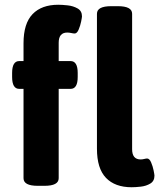

<svg xmlns="http://www.w3.org/2000/svg" viewBox="-20 -780 670 808"><path d="M139 2Q79 2 79 -30V-406H61Q31 -406 31 -456V-473Q31 -523 61 -523H79V-598Q79 -681 117 -720.5Q155 -760 225 -760Q241 -760 264.5 -757.5Q288 -755 306.5 -744.5Q325 -734 325 -711Q325 -707 321.5 -689.5Q318 -672 311 -655.5Q304 -639 294 -639Q289 -639 280 -641Q271 -643 263 -643Q227 -643 227 -600V-523H277Q307 -523 307 -473V-456Q307 -406 277 -406H227V-30Q227 2 167 2ZM534 8Q464 8 426 -31.5Q388 -71 388 -154V-722Q388 -754 448 -754H476Q536 -754 536 -722V-152Q536 -109 572 -109Q579 -109 587 -111Q595 -113 599 -113Q609 -113 616 -96.5Q623 -80 626.5 -62.5Q630 -45 630 -41Q630 -18 612.5 -7.5Q595 3 572.5 5.5Q550 8 534 8Z"/></svg>

Font: Asap
Style: Bold
Weight: 700
Designer: Pablo Cosgaya
Foundry: Omnibus-Type
Version: Version 3.001; ttfautohint (v1.8.3)